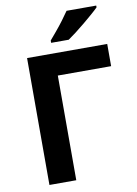

<svg xmlns="http://www.w3.org/2000/svg" viewBox="-100 -999 761 1064"><g transform="rotate(-10 280.5 -467.0)"><path d="M541 -714V-589H241V0H90V-714ZM518 -934V-924Q504 -910 481 -890Q458 -870 431.5 -848Q405 -826 379.5 -806.5Q354 -787 335 -774H236V-787Q252 -806 273.5 -831.5Q295 -857 315.5 -884.5Q336 -912 351 -934Z"/></g></svg>

Font: Noto Sans
Style: Bold
Weight: 700
Designer: Monotype Design Team
Foundry: Monotype Imaging Inc.
Version: Version 2.000;GOOG;noto-source:20170915:90ef993387c0; ttfaut